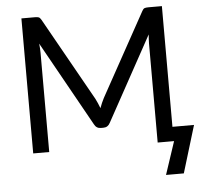

<svg xmlns="http://www.w3.org/2000/svg" viewBox="-59 -778 1083 1015"><g transform="rotate(-5 483.0 -270.5)"><path d="M951.5 -76 875.5 174.5H781L839 0H752V-526.5Q752 -537 752.8 -549Q753.5 -561 754.5 -573.5L508.5 -125.5Q497 -103 473.5 -103H459.5Q436 -103 424.5 -125.5L173.5 -575.5Q176.5 -549 176.5 -526.5V0H91.5V-716.5H163Q176 -716.5 183 -714Q190 -711.5 196.5 -700L444 -259Q450 -247 455.8 -234Q461.5 -221 466.5 -207.5Q471.5 -221 477 -234.2Q482.5 -247.5 489 -259.5L732 -700Q738 -711.5 745.2 -714Q752.5 -716.5 765.5 -716.5H837V-76Z"/></g></svg>

Font: Lato 2
Style: Regular
Weight: 400
Designer: Lukasz Dziedzic with Adam Twardoch and Botio Nikoltchev
Foundry: tyPoland Lukasz Dziedzic
Version: Version 2.015; 2015-08-06; http://www.latofonts.com/